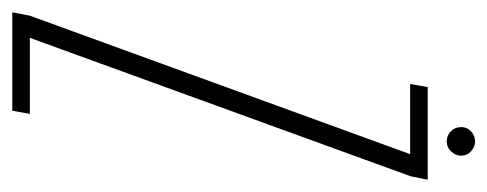

<svg xmlns="http://www.w3.org/2000/svg" viewBox="-293 -532 792 312"><g transform="rotate(90 103.0 -376.0)"><path d="M-33 0H127L132 -28.5H8.5L233.5 -647.5L239 -675H88.5L83.5 -646.5H197.5L-27.5 -28.5ZM176.5 -706Q186.5 -706 193.2 -713.2Q200 -720.5 200 -729.5Q200 -739 192.8 -745.5Q185.5 -752 177 -752Q167.5 -752 160.5 -745.5Q153.5 -739 153.5 -729.5Q153.5 -719.5 160.2 -712.8Q167 -706 176.5 -706Z"/></g></svg>

Font: Anybody ExtraCondensed ExtraLight
Style: Italic
Weight: 250
Width: 2
Italic angle: -10°
Version: Version 1.113;gftools[0.9.25]